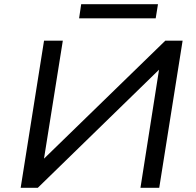

<svg xmlns="http://www.w3.org/2000/svg" viewBox="-20 -900 940 920"><path d="M79 0 191 -705H281L191 -141V-140L772 -705H855L743 0H653L742 -566L161 0ZM359 -812 369 -880H737L726 -812Z"/></svg>

Font: Nunito Sans 7pt SemiExpanded
Style: Italic
Weight: 400
Width: 6
Italic angle: -9°
Designer: Vernon Adams
Foundry: Vernon Adams
Version: Version 3.101;gftools[0.9.27]